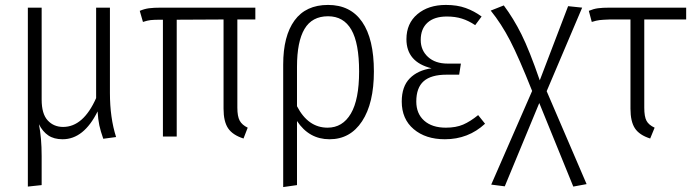

<svg xmlns="http://www.w3.org/2000/svg" viewBox="-20 -554 2812 779"><path d="M399 9Q388 -22 383 -45.5Q378 -69 376 -102Q320 11 234 11Q199 11 176 -4.5Q153 -20 138 -50Q149 6 149 79V197L93 203V-523H149V-150Q149 -92 173.5 -65.5Q198 -39 236 -39Q318 -39 370 -156V-523H426V-177Q426 -76 451 2Z M943 -475V-117Q943 -82 952.5 -64.5Q962 -47 985 -36L968 8Q924 -6 905.5 -33.5Q887 -61 887 -113V-475L697 -474V0H641V-474H631Q605 -474 591.5 -472.5Q578 -471 560 -465L547 -510Q566 -518 584.5 -520.5Q603 -523 634 -523H1016V-475Z M1497 -264Q1497 -135 1449 -62Q1401 11 1317 11Q1234 11 1185 -63V197L1129 205V-292Q1129 -408 1175 -471Q1221 -534 1311 -534Q1402 -534 1449.5 -465Q1497 -396 1497 -264ZM1437 -264Q1437 -379 1405.5 -433.5Q1374 -488 1311 -488Q1246 -488 1215.5 -436.5Q1185 -385 1185 -283V-123Q1230 -36 1309 -36Q1370 -36 1403.5 -93Q1437 -150 1437 -264Z M1934 -487 1908 -452Q1881 -470 1854 -478.5Q1827 -487 1793 -487Q1742 -487 1714.5 -462Q1687 -437 1687 -392Q1687 -350 1716.5 -323Q1746 -296 1796 -296H1850L1843 -251H1792Q1729 -251 1699 -224.5Q1669 -198 1669 -142Q1669 -93 1701 -64.5Q1733 -36 1789 -36Q1830 -36 1859 -48.5Q1888 -61 1920 -87L1948 -52Q1880 11 1785 11Q1707 11 1658.5 -30Q1610 -71 1610 -142Q1610 -203 1642.5 -236Q1675 -269 1731 -277Q1629 -302 1629 -395Q1629 -459 1673.5 -496.5Q1718 -534 1789 -534Q1835 -534 1869.5 -521.5Q1904 -509 1934 -487Z M2360 193 2306 203 2168 -136 2028 202 1973 195 2139 -185Q2085 -321 2049.5 -389.5Q2014 -458 1971 -511L2024 -532Q2063 -480 2095.5 -415Q2128 -350 2170 -228L2285 -529L2342 -523L2198 -184Z M2594 -475V-117Q2594 -81 2603 -64Q2612 -47 2636 -36L2618 8Q2574 -6 2556 -33.5Q2538 -61 2538 -113V-475H2454Q2426 -474 2413 -472.5Q2400 -471 2381 -465L2369 -510Q2388 -518 2406 -520.5Q2424 -523 2455 -523H2764V-475Z"/></svg>

Font: Fira Sans Condensed Light
Style: Regular
Weight: 300
Width: 3
Designer: bBox Type GmbH & Carrois Corporate GbR & Edenspiekermann AG
Foundry: bBox Type GmbH & Carrois Corporate GbR & Edenspiekermann AG
Version: Version 4.301